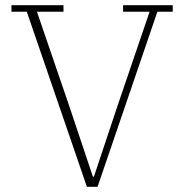

<svg xmlns="http://www.w3.org/2000/svg" viewBox="-20 -718 708 738"><path d="M83 -673H24V-698H224V-673H122L246 -311L337 -39H341L432 -312L555 -673H453V-698H644V-673H585L355 0H314Z"/></svg>

Font: IBM Plex Serif ExtraLight
Style: Regular
Weight: 200
Designer: Mike Abbink, Paul van der Laan, Pieter van Rosmalen
Foundry: Bold Monday
Version: Version 2.5